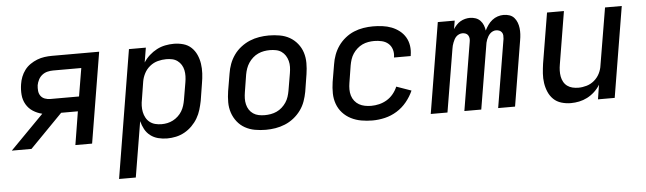

<svg xmlns="http://www.w3.org/2000/svg" viewBox="-50 -705 3697 1098"><g transform="rotate(-5 1798.5 -156.5)"><path d="M-3 0 189 -195Q160 -202 136 -217.5Q112 -233 97.5 -258Q83 -283 80.5 -313Q78 -343 83 -374Q86 -395 94 -415.5Q102 -436 115.5 -454Q129 -472 148 -485Q167 -498 187.5 -506Q208 -514 229.5 -517Q251 -520 272 -520H544L458 0H362L393 -191H297L110 0ZM242 -275H407L434 -436H272Q256 -436 239.5 -432Q223 -428 209.5 -417.5Q196 -407 188 -391.5Q180 -376 177 -360Q175 -344 176.5 -327.5Q178 -311 187 -298.5Q196 -286 211 -280.5Q226 -275 242 -275Z M594 215 715 -520H812L798 -436Q812 -458 832 -476Q852 -494 875 -506Q898 -518 923 -523Q948 -528 973 -528Q1001 -528 1027.5 -520.5Q1054 -513 1073 -495Q1092 -477 1103 -452.5Q1114 -428 1118 -401Q1122 -374 1120.5 -345.5Q1119 -317 1114 -289L1098 -189Q1093 -164 1085.5 -139Q1078 -114 1064.5 -91Q1051 -68 1031.5 -48.5Q1012 -29 988.5 -16Q965 -3 939.5 2.5Q914 8 889 8Q862 8 837 1.5Q812 -5 792.5 -20Q773 -35 761 -57Q749 -79 743 -104L690 215ZM864 -76Q881 -76 897.5 -79.5Q914 -83 929.5 -91Q945 -99 958.5 -111.5Q972 -124 981 -139Q990 -154 995 -170Q1000 -186 1003 -203L1020 -303Q1023 -320 1023.5 -338Q1024 -356 1020.5 -372.5Q1017 -389 1008.5 -403Q1000 -417 986.5 -427Q973 -437 956.5 -440.5Q940 -444 922 -444Q898 -444 873.5 -437.5Q849 -431 828.5 -414.5Q808 -398 796 -375Q784 -352 780 -328L764 -228Q760 -209 759.5 -190.5Q759 -172 762.5 -154.5Q766 -137 774.5 -121.5Q783 -106 796.5 -95.5Q810 -85 827.5 -80.5Q845 -76 864 -76Z M1455 8Q1423 8 1392.5 2.5Q1362 -3 1336 -17.5Q1310 -32 1291.5 -55.5Q1273 -79 1263.5 -107.5Q1254 -136 1254 -167.5Q1254 -199 1259 -231L1276 -331Q1280 -358 1290 -385Q1300 -412 1317 -436Q1334 -460 1358 -478.5Q1382 -497 1408.5 -508Q1435 -519 1463 -523.5Q1491 -528 1518 -528Q1550 -528 1581 -522.5Q1612 -517 1637.5 -502.5Q1663 -488 1682 -464.5Q1701 -441 1710 -412.5Q1719 -384 1719 -352.5Q1719 -321 1714 -289L1698 -189Q1693 -162 1683.5 -135Q1674 -108 1656.5 -84Q1639 -60 1615.5 -41.5Q1592 -23 1565 -12Q1538 -1 1510.5 3.5Q1483 8 1455 8ZM1456 -76Q1473 -76 1490.5 -79Q1508 -82 1524.5 -89.5Q1541 -97 1555 -109.5Q1569 -122 1579 -137Q1589 -152 1594.5 -169Q1600 -186 1603 -203L1620 -303Q1623 -321 1623.5 -338.5Q1624 -356 1619.5 -373Q1615 -390 1606 -404Q1597 -418 1583.5 -427.5Q1570 -437 1552.5 -440.5Q1535 -444 1517 -444Q1500 -444 1483 -441Q1466 -438 1449.5 -430.5Q1433 -423 1419 -410.5Q1405 -398 1395 -383Q1385 -368 1379 -351Q1373 -334 1370 -317L1354 -217Q1351 -199 1350.5 -181.5Q1350 -164 1354 -147Q1358 -130 1367 -116Q1376 -102 1390 -92.5Q1404 -83 1421 -79.5Q1438 -76 1456 -76Z M2067 8Q2035 8 2003.5 2.5Q1972 -3 1944.5 -17Q1917 -31 1896.5 -53.5Q1876 -76 1865.5 -105Q1855 -134 1854.5 -166Q1854 -198 1859 -231L1876 -331Q1880 -358 1890 -385Q1900 -412 1916.5 -435.5Q1933 -459 1956.5 -478Q1980 -497 2006.5 -508Q2033 -519 2061 -523.5Q2089 -528 2116 -528Q2143 -528 2170.5 -524.5Q2198 -521 2222.5 -511.5Q2247 -502 2267.5 -486Q2288 -470 2301 -448Q2314 -426 2318 -399Q2322 -372 2317 -344Q2317 -343 2317 -342Q2317 -341 2317 -340H2221Q2221 -341 2221 -341.5Q2221 -342 2221 -342Q2225 -365 2218.5 -386Q2212 -407 2196.5 -420.5Q2181 -434 2159.5 -439Q2138 -444 2116 -444Q2099 -444 2081.5 -441Q2064 -438 2048 -430.5Q2032 -423 2018 -410.5Q2004 -398 1994 -383Q1984 -368 1978.5 -351Q1973 -334 1970 -317L1954 -217Q1951 -199 1951 -180.5Q1951 -162 1956 -145Q1961 -128 1972 -114Q1983 -100 1998 -91.5Q2013 -83 2031 -79.5Q2049 -76 2067 -76Q2090 -76 2113 -81.5Q2136 -87 2157 -99.5Q2178 -112 2194 -131.5Q2210 -151 2219 -173L2304 -143Q2289 -109 2264.5 -79Q2240 -49 2207.5 -29Q2175 -9 2139 -0.5Q2103 8 2067 8Z M2402 0 2488 -520H2585L2577 -472Q2585 -484 2595 -495Q2605 -506 2618 -513.5Q2631 -521 2645 -524.5Q2659 -528 2672 -528Q2672 -528 2672 -528Q2672 -528 2672 -528Q2690 -528 2705.5 -522.5Q2721 -517 2732 -505.5Q2743 -494 2749 -479Q2755 -464 2757 -448Q2765 -464 2775.5 -479Q2786 -494 2800.5 -505.5Q2815 -517 2832 -522.5Q2849 -528 2866 -528Q2866 -528 2866 -528Q2866 -528 2866 -528Q2884 -528 2900 -522.5Q2916 -517 2926.5 -505Q2937 -493 2943 -477.5Q2949 -462 2951 -445Q2953 -428 2952 -410.5Q2951 -393 2948 -376L2886 0H2789L2854 -392Q2855 -402 2854.5 -411.5Q2854 -421 2848.5 -429Q2843 -437 2834 -440.5Q2825 -444 2815 -444Q2806 -444 2797 -440Q2788 -436 2781 -429Q2774 -422 2769 -413.5Q2764 -405 2760.5 -396Q2757 -387 2755 -378Q2753 -369 2752 -360L2692 0H2595L2660 -392Q2662 -402 2661 -411.5Q2660 -421 2655 -429Q2650 -437 2641 -440.5Q2632 -444 2622 -444Q2613 -444 2603.5 -440Q2594 -436 2587 -429Q2580 -422 2575.5 -413.5Q2571 -405 2567.5 -396Q2564 -387 2561.5 -378Q2559 -369 2558 -360L2498 0Z M3206 8Q3178 8 3151.5 0Q3125 -8 3106.5 -26Q3088 -44 3077.5 -68.5Q3067 -93 3063 -120Q3059 -147 3061 -175Q3063 -203 3067 -231L3115 -520H3212L3162 -217Q3159 -200 3158.5 -182.5Q3158 -165 3161 -148.5Q3164 -132 3172 -117.5Q3180 -103 3193 -93.5Q3206 -84 3222.5 -80Q3239 -76 3257 -76Q3280 -76 3304 -83Q3328 -90 3347.5 -106.5Q3367 -123 3378.5 -145.5Q3390 -168 3393 -192L3448 -520H3544L3458 0H3362L3375 -83Q3362 -61 3342.5 -43Q3323 -25 3300.5 -13.5Q3278 -2 3254 3Q3230 8 3206 8Z"/></g></svg>

Font: Iosevka SS04 Medium Extended
Style: Italic
Weight: 500
Width: 7
Italic angle: -9°
Monospace: yes
Designer: Belleve Invis
Foundry: Belleve Invis
Version: Version 19.0.0; ttfautohint (v1.8.4)